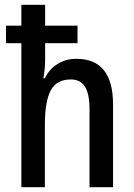

<svg xmlns="http://www.w3.org/2000/svg" viewBox="-20 -780 557 800"><path d="M168 -760V-673H303V-600H168V-532Q168 -495 161 -454H167Q186 -493 220.5 -514Q255 -535 298 -535Q451 -535 451 -345V0H353V-325Q353 -389 334 -419Q315 -449 275 -449Q216 -449 191.5 -403.5Q167 -358 167 -259V0H69V-600H5V-673H69V-760Z"/></svg>

Font: Noto Sans Khmer Condensed Medium
Style: Regular
Weight: 500
Width: 3
Designer: Danh Hong and the Monotype Design Team
Foundry: Monotype Imaging Inc.
Version: Version 2.004; ttfautohint (v1.8.4.7-5d5b)